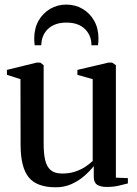

<svg xmlns="http://www.w3.org/2000/svg" viewBox="-20 -786 583 816"><path d="M433 8.5Q407.5 8.5 393 -0.8Q378.5 -10 378.5 -34.5V-80Q362.5 -59.5 338.5 -38.5Q314.5 -17.5 284.2 -3.8Q254 10 217 10Q136.5 10 102 -32.5Q67.5 -75 67.5 -170.5L67 -449.5L9.5 -468V-489L136 -520H151L165.5 -509V-174Q165.5 -133.5 172 -105.5Q178.5 -77.5 195.5 -63Q212.5 -48.5 244.5 -48.5Q274 -48.5 298 -56.2Q322 -64 341 -76.2Q360 -88.5 374 -102V-449.5L309 -468V-489L441 -520H456.5L472.5 -509V-31L523.5 -29V-6.5Q507 -2 484.5 3.2Q462 8.5 433 8.5ZM262 -766.5Q300 -766.5 331 -748.2Q362 -730 380.2 -697.8Q398.5 -665.5 398.5 -622Q398.5 -614 398 -607.5Q397.5 -601 396.5 -593.5H368.5Q368.5 -598 368.2 -603.5Q368 -609 367 -614Q363 -635 350.2 -652.2Q337.5 -669.5 315.8 -679.8Q294 -690 262 -690Q231 -690 209 -679.8Q187 -669.5 174.2 -652.2Q161.5 -635 157.5 -614Q156.5 -609 156 -603.5Q155.5 -598 155.5 -593.5H127.5Q126.5 -601 126 -607.5Q125.5 -614 125.5 -622Q125.5 -665.5 143.8 -697.8Q162 -730 193 -748.2Q224 -766.5 262 -766.5Z"/></svg>

Font: Merriweather 120pt
Style: Regular
Weight: 400
Version: Version 2.100